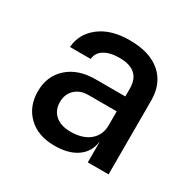

<svg xmlns="http://www.w3.org/2000/svg" viewBox="-130 -699 859 848"><g transform="rotate(30 300.0 -275.0)"><path d="M245 10Q161 10 111.5 -37.5Q62 -85 62 -162Q62 -240 115 -287.5Q168 -335 256 -335H408V-375Q408 -470 301 -470Q253 -470 224 -452Q195 -434 193 -402H87Q92 -471 149 -515.5Q206 -560 302 -560Q404 -560 460 -511.5Q516 -463 516 -376V0H410V-103H409Q402 -50 359 -20Q316 10 245 10ZM276 -79Q337 -79 372.5 -108.5Q408 -138 408 -188V-259H264Q221 -259 195.5 -234Q170 -209 170 -170Q170 -128 198 -103.5Q226 -79 276 -79Z"/></g></svg>

Font: JetBrains Mono NL SemiBold
Style: Regular
Weight: 600
Designer: Philipp Nurullin, Konstantin Bulenkov
Foundry: JetBrains
Version: Version 2.304; ttfautohint (v1.8.4.7-5d5b)